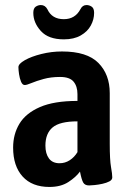

<svg xmlns="http://www.w3.org/2000/svg" viewBox="-20 -734 505 761"><path d="M176 7Q107 7 69.5 -34.5Q32 -76 32 -149Q32 -202 57 -243.5Q82 -285 138 -309.5Q194 -334 287 -334V-361Q287 -392 271.5 -410.5Q256 -429 218 -429Q182 -429 153 -421Q124 -413 105 -405Q86 -397 78 -397Q69 -397 63.5 -410Q58 -423 55.5 -440Q53 -457 53 -468Q53 -481 78.5 -495.5Q104 -510 144 -520Q184 -530 226 -530Q325 -530 370 -484.5Q415 -439 415 -365V-164Q415 -100 420 -72Q425 -44 425 -31Q425 -21 413.5 -15Q402 -9 386 -5.5Q370 -2 355 -0.5Q340 1 333 1Q316 1 309.5 -11Q303 -23 297 -54Q281 -32 251 -12.5Q221 7 176 7ZM216 -87Q238 -87 256.5 -99Q275 -111 287 -131V-253Q217 -253 188.5 -229Q160 -205 160 -157Q160 -125 174 -106Q188 -87 216 -87ZM233 -578Q172 -578 142 -611Q112 -644 112 -683Q112 -701 121.5 -707.5Q131 -714 142 -714Q159 -714 168 -697Q186 -658 233 -658Q278 -658 299 -698Q307 -714 323 -714Q334 -714 343.5 -707.5Q353 -701 353 -683Q353 -657 340 -633Q327 -609 300 -593.5Q273 -578 233 -578Z"/></svg>

Font: Asap Condensed SemiBold
Style: Regular
Weight: 600
Width: 3
Designer: Pablo Cosgaya
Foundry: Omnibus-Type
Version: Version 3.001; ttfautohint (v1.8.4.7-5d5b)